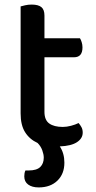

<svg xmlns="http://www.w3.org/2000/svg" viewBox="-20 -625 419 838"><path d="M174 -137Q174 -101 195 -86Q216 -71 254 -71Q271 -71 290 -76Q309 -81 323 -88Q330 -80 335.5 -70Q341 -60 341 -46Q341 -21 316 -4.5Q291 12 241 14Q261 44 261 85Q261 134 230.5 163.5Q200 193 149 193Q120 193 103 180.5Q86 168 86 145Q86 139 87 132Q88 125 91 119H105Q140 119 155.5 104Q171 89 171 63Q171 49 164.5 31Q158 13 144 -1Q109 -17 89.5 -48Q70 -79 70 -130V-597Q77 -599 90 -602Q103 -605 118 -605Q147 -605 160.5 -594Q174 -583 174 -557V-458H329Q333 -452 336.5 -441Q340 -430 340 -418Q340 -375 303 -375H174V-137Z"/></svg>

Font: Baloo 2 Medium
Style: Regular
Weight: 500
Designer: Sarang Kulkarni and Ek Type
Foundry: Ek Type
Version: Version 1.640;hotconv 1.0.111;makeotfexe 2.5.65597; ttfautoh